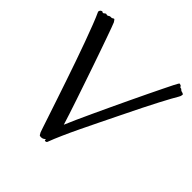

<svg xmlns="http://www.w3.org/2000/svg" viewBox="-189 -857 1013 1013"><g transform="rotate(45 317.5 -350.0)"><path d="M630.9 -683.1Q635.7 -684.6 635.3 -675.5Q634.8 -666.5 627.9 -655.8Q620.6 -643.6 607.7 -620.4Q594.7 -597.2 576.2 -561.5Q557.6 -525.9 533.2 -477.3Q508.8 -428.7 478 -365.2Q453.6 -315.4 428.7 -264.6Q403.8 -213.9 380.9 -166Q357.9 -118.2 338.9 -75.2Q319.8 -32.2 307.1 2Q305.7 5.9 300.5 7.1Q295.4 8.3 293 6.8Q291.5 5.9 291.7 4.2Q292 2.4 292 1Q291.5 -2.4 290.5 -1.7Q289.6 -1 286.9 1.2Q284.2 3.4 279.3 5.9Q274.4 8.3 266.1 8.8Q256.3 8.8 253.7 5.4Q251 2 246.1 -7.8Q245.1 -10.3 236.8 -34.7Q228.5 -59.1 215.6 -98.4Q202.6 -137.7 185.5 -188.5Q168.5 -239.3 149.7 -294.7Q130.9 -350.1 111.3 -406.5Q91.8 -462.9 73.2 -513.4Q54.7 -564 38.8 -605Q22.9 -646 11.2 -670.9Q8.8 -675.3 12.5 -681.4Q16.1 -687.5 22 -689Q25.9 -690.4 28.3 -688.2Q30.8 -686 33.2 -686Q35.2 -686 37.4 -687.7Q39.6 -689.5 41.7 -691.2Q43.9 -692.9 45.9 -694.1Q47.9 -695.3 49.8 -694.8Q51.3 -694.3 53.2 -693.8Q56.6 -692.9 62 -693.8Q64 -695.8 66.9 -697.3L70.8 -699.2Q76.2 -700.7 80.3 -700.2Q84.5 -699.7 86.9 -701.2Q90.3 -702.6 92.5 -704.3Q94.7 -706.1 96.7 -706.1Q98.6 -706.1 101.3 -703.1Q104 -700.2 108.9 -691.9Q111.3 -686.5 119.4 -664.6Q127.4 -642.6 139.2 -609.6Q150.9 -576.7 165.5 -534.9Q180.2 -493.2 195.8 -447.5Q211.4 -401.9 227.3 -355.2Q243.2 -308.6 257.8 -265.4Q272.5 -222.2 284.4 -185.3Q296.4 -148.4 304.2 -123Q314.9 -149.4 332.3 -187.7Q349.6 -226.1 370.4 -271Q391.1 -315.9 414.1 -364.7Q437 -413.6 459.5 -460.9Q481.9 -508.3 502.7 -551.3Q523.4 -594.2 539.6 -627.2Q555.7 -660.2 565.9 -680.4Q576.2 -700.7 578.1 -703.1Q582.5 -710 585.2 -708.7Q587.9 -707.5 591.8 -706.1Q596.2 -704.6 596.7 -703.1Q597.2 -701.7 597.2 -700.4Q597.2 -699.2 598.1 -698Q599.1 -696.8 604 -695.8Q607.4 -695.8 608.9 -694.6Q610.4 -693.4 612.1 -691.7Q613.8 -689.9 616.2 -688.2Q618.7 -686.5 624 -686Q626 -685.5 626.7 -685.1Q627.4 -684.6 627.7 -683.8Q627.9 -683.1 628.4 -682.9Q628.9 -682.6 630.9 -683.1Z"/></g></svg>

Font: Oregano
Style: Regular
Weight: 400
Version: Version 1.000